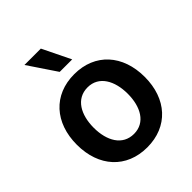

<svg xmlns="http://www.w3.org/2000/svg" viewBox="-219 -907 1045 1045"><g transform="rotate(-45 304.0 -384.0)"><path d="M304 10.7C463.8 10.7 565.3 -101.9 565.3 -270.6C565.3 -439.6 463.8 -552.6 304 -552.6C144.2 -552.6 42.6 -439.6 42.6 -270.6C42.6 -101.9 144.2 10.7 304 10.7ZM148.1 -779.5 257.1 -617.2H353.3L274.1 -779.5ZM172.9 -271C172.9 -370.7 216.3 -450.6 304.7 -450.6C391.7 -450.6 435 -370.7 435 -271C435 -171.2 391.7 -92.3 304.7 -92.3C216.3 -92.3 172.9 -171.2 172.9 -271Z"/></g></svg>

Font: Margiela Sans Semi Bold
Style: Regular
Weight: 600
Designer: Stefan Endress, Andreas Faust
Version: Version 1.100;FEAKit 1.0